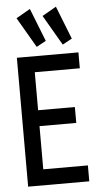

<svg xmlns="http://www.w3.org/2000/svg" viewBox="-58 -889 491 926"><g transform="rotate(-5 187.5 -426.5)"><path d="M40 0V-624H338V-547H120V-363H298V-286H120V-77H336V0ZM140 -668 55 -814 123 -853 186 -693ZM266 -668 181 -814 249 -853 312 -693Z"/></g></svg>

Font: Inconsolata Condensed SemiBold
Style: Regular
Weight: 600
Width: 3
Monospace: yes
Designer: Raph Levien, Cyreal, Brenton Simpson
Foundry: Raph Levien, Cyreal, Google
Version: Version 3.100; ttfautohint (v1.8.4.7-5d5b)